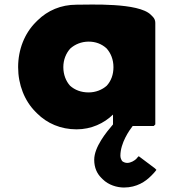

<svg xmlns="http://www.w3.org/2000/svg" viewBox="-20 -556 775 858"><path d="M485 0C455 35 401 101 401 158C401 194 414 220 432 238L439 245C465 271 503 282 534 282C592 282 631 254 653 232L654 231L661 224C673 212 679 203 679 203L672 196L600 142L593 149C593 149 592 151 588 155C580 162 565 172 548 172C541 172 532 169 526 164C522 158 518 150 518 140C518 83 558 26 573 7H667L674 0V-454C674 -465 670 -474 662 -482L661 -483L654 -490C599 -545 382 -535 322 -535C252 -535 193 -509 148 -465L147 -464L140 -457C90 -407 61 -335 61 -256C61 -177 90 -105 139 -56L146 -49C190 -5 251 22 322 22C388 22 445 -5 485 -44ZM263 -256C263 -289 275 -318 294 -339C315 -358 344 -370 376 -370C407 -370 434 -360 456 -340C475 -319 487 -290 487 -256C487 -223 477 -195 457 -173C437 -155 408 -143 376 -143C342 -143 314 -154 293 -173C275 -193 263 -222 263 -256Z"/></svg>

Font: Hussar Woodtype
Style: Blk
Weight: 900
Foundry: Cannot Into Space Fonts
Version: Version 1.07